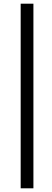

<svg xmlns="http://www.w3.org/2000/svg" viewBox="-20 -770 283 1040"><path d="M92 250V-750H161V250Z"/></svg>

Font: Source Sans 3 ExtraLight SemiBold
Style: Italic
Weight: 600
Italic angle: -11°
Version: Version 3.052;hotconv 1.1.0;makeotfexe 2.6.0